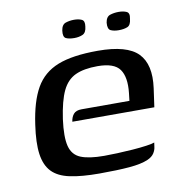

<svg xmlns="http://www.w3.org/2000/svg" viewBox="-65 -581 610 648"><g transform="rotate(-10 240.0 -257.0)"><path d="M225 6Q164 6 124 -2.5Q84 -11 63 -33Q42 -55 36.5 -94Q31 -133 40 -194Q51 -272 77 -317.5Q103 -363 153.5 -383Q204 -403 291 -403Q391 -403 428.5 -364.5Q466 -326 455 -246L446 -182H165Q167 -198 175.5 -208Q184 -218 203 -218H367L370 -244Q376 -298 357 -325Q338 -352 281 -352Q234 -352 205 -338.5Q176 -325 160 -291.5Q144 -258 135 -196Q127 -136 135 -104.5Q143 -73 171 -61.5Q199 -50 251 -50Q270 -50 296 -51Q322 -52 349 -54Q376 -56 397 -59Q418 -62 425 -65L423 -51Q422 -40 415 -29Q408 -18 392 -11Q369 -1 328 2.5Q287 6 225 6ZM373 -459Q357 -459 346 -464Q335 -469 337 -491Q340 -511 353.5 -515.5Q367 -520 383 -520Q399 -520 410 -515Q421 -510 417 -491Q415 -469 403 -464Q391 -459 373 -459ZM221 -459Q203 -459 192.5 -464Q182 -469 185 -491Q188 -511 201.5 -515.5Q215 -520 230 -520Q246 -520 256.5 -515Q267 -510 264 -491Q262 -470 249.5 -464.5Q237 -459 221 -459Z"/></g></svg>

Font: Genos Thin Medium
Style: Italic
Weight: 500
Italic angle: -8°
Version: Version 1.010